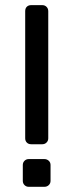

<svg xmlns="http://www.w3.org/2000/svg" viewBox="-20 -720 283 740"><path d="M67.9 -22.9V-84Q67.9 -93.8 74.5 -100.3Q81.1 -106.9 90.8 -106.9H150.9Q160.6 -106.9 167.7 -100.6Q174.8 -94.2 174.8 -84V-22.9Q174.8 -13.2 168 -6.6Q161.1 0 150.9 0H90.8Q81.1 0 74.5 -6.6Q67.9 -13.2 67.9 -22.9ZM77.1 -187V-676.8Q77.1 -688 83.5 -694.1Q89.8 -700.2 100.1 -700.2H143.1Q152.8 -700.2 159.4 -693.6Q166 -687 166 -676.8V-187Q166 -177.2 159.4 -170.7Q152.8 -164.1 143.1 -164.1H100.1Q89.8 -164.1 83.5 -170.4Q77.1 -176.8 77.1 -187Z"/></svg>

Font: Rubik AZ
Style: Regular
Weight: 400
Designer: Hubert and Fischer
Foundry: Hubert & Fischer
Version: Version 2.000